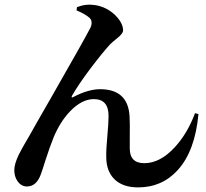

<svg xmlns="http://www.w3.org/2000/svg" viewBox="-20 -790 895 833"><path d="M579 23Q513 23 477 -12Q442 -46 441 -106Q440 -141 446 -203Q451 -258 451 -287Q451 -360 387 -360Q335 -360 284 -307Q241 -262 213 -195Q198 -159 175 -88Q164 -52 158 -36Q139 19 97 19Q72 19 56 -4Q42 -24 42 -52Q42 -78 61 -118Q73 -143 108 -202Q131 -242 143 -264Q158 -291 201 -365Q352 -629 373 -671Q384 -698 368 -713Q348 -730 312 -745L314 -759Q352 -774 392 -768Q443 -760 480 -724Q514 -690 514 -658Q514 -644 487 -623Q468 -608 458 -598Q423 -560 371.5 -491.5Q320 -423 292 -374Q290 -369 291.5 -367.5Q293 -366 298 -369Q363 -403 414 -403Q534 -403 542 -288Q544 -256 543 -191Q543 -162 543 -146Q543 -82 606 -82Q675 -82 739 -152Q794 -212 826 -299L841 -295Q826 -134 751 -52Q683 23 579 23Z"/></svg>

Font: GenRyuMin TW B
Style: Regular
Weight: 700
Version: Version 1.501;PS 1;hotconv 16.6.51;makeotf.lib2.5.65220